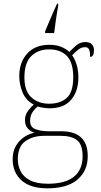

<svg xmlns="http://www.w3.org/2000/svg" viewBox="-20 -786 550 1046"><path d="M226 -616Q235 -637 246.5 -664.5Q258 -692 270 -719.5Q282 -747 291 -766H297V-753Q290 -716 284.5 -677.5Q279 -639 275 -606H226ZM237 240Q146 240 97.5 197Q49 154 49 80Q49 39 67 8.5Q85 -22 112.5 -40Q140 -58 168 -63Q146 -70 131 -86.5Q116 -103 116 -132Q116 -161 134 -184Q152 -207 164 -216Q121 -239 103 -282.5Q85 -326 85 -372Q85 -446 128 -494Q171 -542 250 -542Q286 -542 313 -531Q340 -520 358 -503Q372 -518 394 -537.5Q416 -557 445 -557Q470 -557 481 -544Q492 -531 492 -513Q492 -476 471 -476Q471 -505 465 -517Q459 -529 445 -529Q423 -529 407.5 -516.5Q392 -504 373 -485Q387 -466 397 -435Q407 -404 407 -364Q407 -289 367.5 -242.5Q328 -196 250 -196Q238 -196 216 -199Q194 -202 186 -206Q169 -193 156.5 -174Q144 -155 144 -126Q144 -93 174 -82Q204 -71 244 -71H313Q458 -71 458 65Q458 144 402.5 192Q347 240 237 240ZM247 -221Q309 -221 344 -253Q379 -285 379 -365Q379 -445 344.5 -481Q310 -517 247 -517Q189 -517 151 -481Q113 -445 113 -364Q113 -290 151 -255.5Q189 -221 247 -221ZM241 215Q336 215 383 176.5Q430 138 430 66Q430 1 399.5 -22.5Q369 -46 311 -46H220Q160 -46 118.5 -17Q77 12 77 82Q77 117 92.5 147.5Q108 178 144 196.5Q180 215 241 215Z"/></svg>

Font: Noto Serif Thin
Style: Regular
Weight: 100
Designer: Monotype Design Team
Foundry: Monotype Imaging Inc.
Version: Version 2.015